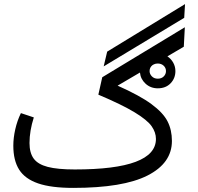

<svg xmlns="http://www.w3.org/2000/svg" viewBox="-20 -903 968 937"><path d="M879 -816 486 -579 503 -651 883 -883ZM479 -526 882 -770 877 -675 797 -628Q815 -616 825.5 -597Q836 -578 836 -556Q836 -521 812.5 -496.5Q789 -472 750 -472Q715 -472 690.5 -494.5Q666 -517 663 -549L554 -485Q662 -437 719 -395Q776 -353 797.5 -311Q819 -269 819 -215Q819 -107 700 -46.5Q581 14 337 14Q230 14 166 -8Q102 -30 73.5 -75Q45 -120 45 -192Q45 -230 54.5 -272Q64 -314 82 -351L145 -330Q124 -264 124 -205Q124 -157 144.5 -129Q165 -101 213 -88.5Q261 -76 345 -76Q741 -76 741 -225Q741 -257 720 -287Q699 -317 637.5 -354.5Q576 -392 460 -441ZM731 -589 724 -585Q710 -574 710 -556Q710 -542 721 -530.5Q732 -519 750 -519Q768 -519 779 -530Q790 -541 790 -556Q790 -572 778.5 -582.5Q767 -593 750 -593Q739 -593 731 -589Z"/></svg>

Font: FiraGO
Style: Regular
Weight: 400
Designer: bBox Type
Foundry: bBox Type GmbH
Version: Version 1.001;April 20, 2020;FontCreator 12.0.0.2555 64-bit